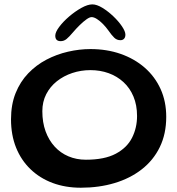

<svg xmlns="http://www.w3.org/2000/svg" viewBox="-20 -826 829 898"><path d="M358 52Q286 52 226.2 29.8Q166.5 7.5 122.8 -34.5Q79 -76.5 55.2 -135.5Q31.5 -194.5 31.5 -268Q31.5 -337 53 -390.5Q74.5 -444 112 -483Q149.5 -522 197.2 -547Q245 -572 298 -584.2Q351 -596.5 403 -596.5Q479.5 -596.5 544 -574Q608.5 -551.5 656.5 -509.8Q704.5 -468 731 -409.8Q757.5 -351.5 757.5 -279.5Q757.5 -200 727.5 -138.2Q697.5 -76.5 643 -34Q588.5 8.5 515.8 30.2Q443 52 358 52ZM381.5 -79Q469 -79 521.5 -107Q574 -135 597.5 -181.5Q621 -228 621 -283.5Q621 -334.5 604.2 -374.5Q587.5 -414.5 557.5 -442Q527.5 -469.5 488 -483.8Q448.5 -498 403 -498Q358.5 -498 318 -484.5Q277.5 -471 246 -446Q214.5 -421 196.2 -385.5Q178 -350 178 -306Q178 -253.5 193.2 -211.8Q208.5 -170 235.8 -140.2Q263 -110.5 300.2 -94.8Q337.5 -79 381.5 -79ZM263.5 -633.5Q238.5 -633.5 238.5 -659Q238.5 -675.5 256.8 -700Q275 -724.5 303 -748.5Q331 -772.5 360.5 -789Q390 -805.5 412 -805.5Q432.5 -805.5 458.8 -789.5Q485 -773.5 509.8 -750Q534.5 -726.5 550.5 -702.8Q566.5 -679 566.5 -664Q566.5 -651.5 560.2 -644.8Q554 -638 543 -638Q526.5 -638 514.5 -649.5Q502.5 -661 486.5 -684Q475.5 -699.5 461.5 -713.8Q447.5 -728 433.5 -737Q419.5 -746 408.5 -746Q399 -746 384 -735.2Q369 -724.5 352.5 -708.2Q336 -692 322 -675.5Q303.5 -653.5 291.2 -643.5Q279 -633.5 263.5 -633.5Z"/></svg>

Font: Gluten Thin
Style: Regular
Weight: 400
Version: Version 1.300